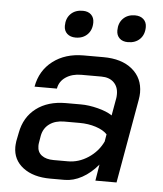

<svg xmlns="http://www.w3.org/2000/svg" viewBox="-51 -734 667 787"><g transform="rotate(5 282.5 -340.5)"><path d="M31 -109Q31 -117 33 -133L40 -168Q52 -233 100 -269.5Q148 -306 222 -306H284Q316 -306 353.5 -296.5Q391 -287 413 -272L426 -345Q427 -351 427 -361Q427 -391 408.5 -409Q390 -427 357 -427H275Q237 -427 211 -409.5Q185 -392 180 -362H88Q100 -429 151 -468Q202 -507 277 -507H359Q434 -507 477.5 -471Q521 -435 521 -375Q521 -362 518 -345L457 0H370L381 -67Q351 -31 315.5 -11.5Q280 8 244 8H185Q115 8 73 -24Q31 -56 31 -109ZM251 -69Q295 -69 334.5 -95Q374 -121 394 -163L399 -193Q383 -210 352 -220Q321 -230 285 -230H222Q185 -230 161 -212.5Q137 -195 131 -164L126 -134Q125 -129 125 -121Q125 -96 143 -82.5Q161 -69 192 -69ZM190 -621Q190 -652 208.5 -670.5Q227 -689 258 -689Q280 -689 292.5 -677Q305 -665 305 -645Q305 -614 286.5 -595.5Q268 -577 238 -577Q216 -577 203 -589Q190 -601 190 -621ZM406 -621Q406 -652 424.5 -670.5Q443 -689 473 -689Q495 -689 508 -677Q521 -665 521 -645Q521 -614 502.5 -595.5Q484 -577 453 -577Q431 -577 418.5 -589Q406 -601 406 -621Z"/></g></svg>

Font: Bai Jamjuree Medium
Style: Italic
Weight: 500
Italic angle: -10°
Version: Version 1.000; ttfautohint (v1.6)